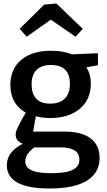

<svg xmlns="http://www.w3.org/2000/svg" viewBox="-20 -832 609 1093"><path d="M261 241Q139 241 79 207.5Q19 174 19 110Q19 62 52 27.5Q85 -7 149 -30L148 -6Q112 -8 90.5 -23.5Q69 -39 69 -65Q69 -73 71.5 -82.5Q74 -92 81.5 -107.5Q89 -123 101.5 -146.5Q114 -170 135 -206L136 -186Q89 -209 64 -250.5Q39 -292 39 -348Q39 -439 100.5 -491Q162 -543 271 -543Q348 -543 402 -517L373 -522L537 -529L538 -461L454 -445L462 -459Q479 -441 488 -415.5Q497 -390 497 -356Q497 -265 434 -212.5Q371 -160 266 -160Q212 -160 164 -176L187 -188L167 -73L147 -83H345Q444 -83 495.5 -44.5Q547 -6 547 67Q547 151 475.5 196Q404 241 261 241ZM271 154Q355 154 393.5 135Q432 116 432 77Q432 42 405 24.5Q378 7 326 7H157L186 0Q124 40 124 87Q124 121 159.5 137.5Q195 154 271 154ZM265 -242Q319 -242 348.5 -270.5Q378 -299 378 -354Q378 -409 350.5 -435.5Q323 -462 270 -462Q216 -462 188 -434Q160 -406 160 -352Q160 -298 186.5 -270Q213 -242 265 -242ZM132 -623 92 -668 232 -806 301 -812 451 -668 410 -623 227 -749 309 -748Z"/></svg>

Font: Bitter Thin SemiBold
Style: Regular
Weight: 600
Version: Version 2.002